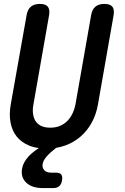

<svg xmlns="http://www.w3.org/2000/svg" viewBox="-20 -750 640 982"><path d="M116 -672Q121 -702 138 -716Q155 -730 184 -730Q213 -730 224.5 -716Q236 -702 231 -672L151 -216Q146 -190 149 -168Q152 -146 162 -130.5Q172 -115 190.5 -106Q209 -97 237 -97Q265 -97 286.5 -106Q308 -115 324 -131Q340 -147 350.5 -169Q361 -191 366 -216L446 -672Q451 -702 468 -716Q485 -730 514 -730Q543 -730 554.5 -716Q566 -702 561 -672L481 -216Q472 -164 449 -122.5Q426 -81 392 -51.5Q358 -22 314 -6Q292 2 268 6L266 7Q235 31 218 51Q201 71 198 89Q195 108 206.5 120.5Q218 133 241 133H266Q286 133 293.5 143Q301 153 297 173Q294 193 282.5 202.5Q271 212 251 212H200Q143 212 114 184Q85 156 93 112Q98 81 127 49Q147 28 179 7Q151 4 128 -6Q89 -22 65.5 -51.5Q42 -81 34 -123Q26 -165 35 -216Z"/></svg>

Font: Maple Mono NL SemiBold
Style: Italic
Weight: 600
Italic angle: -10°
Monospace: yes
Designer: subframe7536
Version: Version 7.000